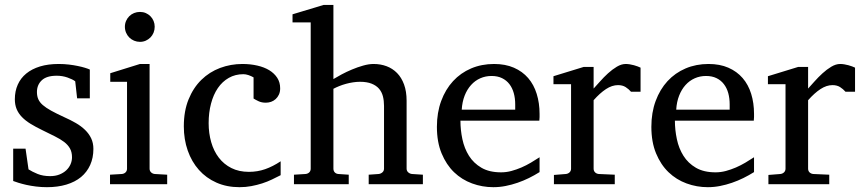

<svg xmlns="http://www.w3.org/2000/svg" viewBox="-20 -757 3544 789"><path d="M363.8 -145Q363.8 -108.4 350.6 -79.1Q337.4 -49.8 313 -29.5Q288.6 -9.3 252.9 1.5Q217.3 12.2 172.9 12.2Q149.9 12.2 128.2 9.5Q106.4 6.8 88.1 2.7Q69.8 -1.5 55.7 -5.9Q41.5 -10.3 34.2 -13.2V-146H85L97.2 -61Q112.3 -51.3 134.5 -42.2Q156.7 -33.2 186 -33.2Q207.5 -33.2 224.1 -39.8Q240.7 -46.4 252.2 -57.1Q263.7 -67.9 269.8 -81.8Q275.9 -95.7 275.9 -110.8Q275.9 -131.8 267.6 -146.7Q259.3 -161.6 243.7 -173.6Q228 -185.5 205.3 -196.8Q182.6 -208 153.8 -222.2Q126.5 -235.4 105.5 -248.3Q84.5 -261.2 70.1 -276.1Q55.7 -291 48.3 -308.8Q41 -326.7 41 -349.1Q41 -382.3 53 -409.2Q64.9 -436 87.9 -454.8Q110.8 -473.6 144.3 -483.9Q177.7 -494.1 221.2 -494.1Q243.2 -494.1 263.2 -491.7Q283.2 -489.3 299.8 -485.8Q316.4 -482.4 329.1 -478.5Q341.8 -474.6 349.1 -471.2V-353H296.9L289.1 -422.9Q278.3 -431.2 257.3 -438.5Q236.3 -445.8 212.9 -445.8Q171.4 -445.8 151.6 -427Q131.8 -408.2 131.8 -378.9Q131.8 -361.8 137.5 -349.1Q143.1 -336.4 156 -325.2Q168.9 -314 190.2 -302.2Q211.4 -290.5 243.2 -275.9Q269.5 -264.2 291.5 -251.5Q313.5 -238.8 329.6 -223.1Q345.7 -207.5 354.7 -188.5Q363.8 -169.4 363.8 -145Z M432.1 0V-39.1L481 -42Q490.2 -43 496.1 -48.8Q502 -54.7 502 -64V-420.9H433.1V-456.1L555.2 -494.1H594.7V-64Q594.7 -54.7 600.8 -48.8Q606.9 -43 615.7 -42L667 -39.1V0ZM615.7 -647Q615.7 -634.3 611.1 -622.8Q606.4 -611.3 598.1 -603Q589.8 -594.7 578.9 -589.8Q567.9 -585 555.2 -585Q542.5 -585 531 -589.8Q519.5 -594.7 511.2 -603Q502.9 -611.3 498 -622.8Q493.2 -634.3 493.2 -647Q493.2 -659.7 498 -670.9Q502.9 -682.1 511.2 -690.4Q519.5 -698.7 531 -703.4Q542.5 -708 555.2 -708Q567.9 -708 578.9 -703.4Q589.8 -698.7 598.1 -690.4Q606.4 -682.1 611.1 -670.9Q615.7 -659.7 615.7 -647Z M1133.3 -37.1Q1116.2 -28.3 1097.4 -19.3Q1078.6 -10.3 1057.4 -3.4Q1036.1 3.4 1012.9 7.8Q989.7 12.2 964.4 12.2Q911.6 12.2 869.4 -6.6Q827.1 -25.4 797.4 -58.8Q767.6 -92.3 751.5 -138.2Q735.4 -184.1 735.4 -237.8Q735.4 -300.8 754.9 -348.6Q774.4 -396.5 807.6 -429Q840.8 -461.4 884.5 -477.8Q928.2 -494.1 976.1 -494.1Q1008.8 -494.1 1037.4 -487.5Q1065.9 -481 1086.7 -468.3Q1107.4 -455.6 1119.4 -437Q1131.3 -418.5 1131.3 -394Q1131.3 -379.4 1126.2 -368.4Q1121.1 -357.4 1112.8 -349.9Q1104.5 -342.3 1094 -338.6Q1083.5 -335 1072.3 -335Q1055.7 -335 1043.5 -340.6Q1031.2 -346.2 1022 -352.1V-439Q1011.7 -444.8 1000.7 -448.5Q989.7 -452.1 980 -452.1Q946.8 -452.1 920.2 -437Q893.6 -421.9 875.2 -395Q856.9 -368.2 847.2 -331.3Q837.4 -294.4 837.4 -251Q837.4 -209.5 847.9 -172.9Q858.4 -136.2 879.2 -109.1Q899.9 -82 930.9 -66.4Q961.9 -50.8 1002.9 -50.8Q1038.1 -50.8 1069.6 -61.8Q1101.1 -72.8 1133.3 -94.2Z M1495.1 0V-39.1L1536.1 -42Q1544.9 -43 1551.5 -48.8Q1558.1 -54.7 1558.1 -64V-321.8Q1558.1 -343.3 1553.5 -361.3Q1548.8 -379.4 1537.4 -392.6Q1525.9 -405.8 1506.8 -413.3Q1487.8 -420.9 1459 -420.9Q1445.8 -420.9 1431.2 -418.7Q1416.5 -416.5 1402.1 -412.6Q1387.7 -408.7 1374.3 -403.3Q1360.8 -397.9 1350.1 -392.1V-64Q1350.1 -54.7 1355.5 -48.8Q1360.8 -43 1370.1 -42L1413.1 -39.1V0H1188V-39.1L1235.8 -42Q1245.1 -43 1251 -48.8Q1256.8 -54.7 1256.8 -64V-665H1182.1V-698.2L1310.1 -736.8H1350.1V-432.1Q1363.8 -440.4 1383.8 -451.2Q1403.8 -461.9 1426.5 -471.4Q1449.2 -481 1472.4 -487.5Q1495.6 -494.1 1515.1 -494.1Q1543.9 -494.1 1568.6 -484.9Q1593.3 -475.6 1611.6 -457Q1629.9 -438.5 1640.4 -409.9Q1650.9 -381.3 1650.9 -342.8V-64Q1650.9 -54.7 1657.5 -48.8Q1664.1 -43 1672.9 -42L1717.8 -39.1V0Z M2197.3 -49.8Q2176.3 -36.6 2153.6 -25.4Q2130.9 -14.2 2106.7 -5.9Q2082.5 2.4 2057.6 7.3Q2032.7 12.2 2007.3 12.2Q1961.9 12.2 1919.9 -3.2Q1877.9 -18.6 1845.9 -49.3Q1814 -80.1 1794.7 -126.7Q1775.4 -173.3 1775.4 -235.8Q1775.4 -294.4 1793 -342Q1810.5 -389.6 1841.8 -423.6Q1873 -457.5 1916 -475.8Q1959 -494.1 2010.3 -494.1Q2056.6 -494.1 2091.8 -478.8Q2127 -463.4 2150.4 -436.3Q2173.8 -409.2 2185.5 -371.3Q2197.3 -333.5 2197.3 -289.1V-275.9Q2197.3 -268.1 2196.3 -261.2H1872.1Q1872.1 -223.1 1880.1 -185.1Q1888.2 -147 1907.2 -116.7Q1926.3 -86.4 1958.5 -67.6Q1990.7 -48.8 2039.1 -48.8Q2060.5 -48.8 2081.5 -54.4Q2102.5 -60.1 2122.8 -68.8Q2143.1 -77.6 2161.6 -88.6Q2180.2 -99.6 2197.3 -110.8ZM2097.2 -328.1Q2097.2 -353 2091.3 -374.3Q2085.4 -395.5 2073.5 -411.1Q2061.5 -426.8 2043.2 -435.8Q2024.9 -444.8 2000 -444.8Q1975.1 -444.8 1953.6 -435.3Q1932.1 -425.8 1915.8 -407.7Q1899.4 -389.6 1889.4 -364Q1879.4 -338.4 1877.4 -306.2H2097.2Z M2573.2 -379.9Q2563.5 -391.1 2550.8 -399.2Q2538.1 -407.2 2519.5 -407.2Q2495.1 -407.2 2470.2 -390.9Q2445.3 -374.5 2419.4 -345.2V-64Q2419.4 -54.7 2425.3 -48.8Q2431.2 -43 2440.4 -42L2506.3 -39.1V0H2256.3V-38.1L2305.7 -42Q2314.5 -43 2320.6 -48.8Q2326.7 -54.7 2326.7 -64V-411.1H2254.4V-443.8L2378.4 -481.9H2419.4V-393.1Q2430.2 -404.8 2445.6 -422.1Q2460.9 -439.5 2478.5 -455.6Q2496.1 -471.7 2514.9 -482.9Q2533.7 -494.1 2551.3 -494.1Q2559.1 -494.1 2567.9 -492.7Q2576.7 -491.2 2585 -489Q2593.3 -486.8 2600.3 -484.1Q2607.4 -481.4 2612.3 -479V-379.9Z M3078.6 -49.8Q3057.6 -36.6 3034.9 -25.4Q3012.2 -14.2 2988 -5.9Q2963.9 2.4 2939 7.3Q2914.1 12.2 2888.7 12.2Q2843.3 12.2 2801.3 -3.2Q2759.3 -18.6 2727.3 -49.3Q2695.3 -80.1 2676 -126.7Q2656.7 -173.3 2656.7 -235.8Q2656.7 -294.4 2674.3 -342Q2691.9 -389.6 2723.1 -423.6Q2754.4 -457.5 2797.4 -475.8Q2840.3 -494.1 2891.6 -494.1Q2938 -494.1 2973.1 -478.8Q3008.3 -463.4 3031.7 -436.3Q3055.2 -409.2 3066.9 -371.3Q3078.6 -333.5 3078.6 -289.1V-275.9Q3078.6 -268.1 3077.6 -261.2H2753.4Q2753.4 -223.1 2761.5 -185.1Q2769.5 -147 2788.6 -116.7Q2807.6 -86.4 2839.8 -67.6Q2872.1 -48.8 2920.4 -48.8Q2941.9 -48.8 2962.9 -54.4Q2983.9 -60.1 3004.2 -68.8Q3024.4 -77.6 3043 -88.6Q3061.5 -99.6 3078.6 -110.8ZM2978.5 -328.1Q2978.5 -353 2972.7 -374.3Q2966.8 -395.5 2954.8 -411.1Q2942.9 -426.8 2924.6 -435.8Q2906.2 -444.8 2881.3 -444.8Q2856.4 -444.8 2835 -435.3Q2813.5 -425.8 2797.1 -407.7Q2780.8 -389.6 2770.8 -364Q2760.7 -338.4 2758.8 -306.2H2978.5Z M3454.6 -379.9Q3444.8 -391.1 3432.1 -399.2Q3419.4 -407.2 3400.9 -407.2Q3376.5 -407.2 3351.6 -390.9Q3326.7 -374.5 3300.8 -345.2V-64Q3300.8 -54.7 3306.6 -48.8Q3312.5 -43 3321.8 -42L3387.7 -39.1V0H3137.7V-38.1L3187 -42Q3195.8 -43 3201.9 -48.8Q3208 -54.7 3208 -64V-411.1H3135.7V-443.8L3259.8 -481.9H3300.8V-393.1Q3311.5 -404.8 3326.9 -422.1Q3342.3 -439.5 3359.9 -455.6Q3377.4 -471.7 3396.2 -482.9Q3415 -494.1 3432.6 -494.1Q3440.4 -494.1 3449.2 -492.7Q3458 -491.2 3466.3 -489Q3474.6 -486.8 3481.7 -484.1Q3488.8 -481.4 3493.7 -479V-379.9Z"/></svg>

Font: Charis SIL Phon
Style: Regular
Weight: 400
Foundry: SIL International
Version: Version 5.000